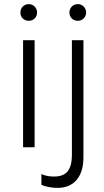

<svg xmlns="http://www.w3.org/2000/svg" viewBox="-20 -715 504 932"><path d="M120 -614C142 -614 160 -631 160 -654C160 -677 142 -695 120 -695C96 -695 79 -677 79 -654C79 -631 96 -614 120 -614ZM358 -614C380 -614 398 -631 398 -654C398 -677 380 -695 358 -695C334 -695 317 -677 317 -654C317 -631 334 -614 358 -614ZM92 0H148V-520H92ZM260 197C336 197 385 146 385 49V-520H329V35C329 114 300 142 241 142C219 142 199 138 181 130V182C204 193 237 197 260 197Z"/></svg>

Font: Fixel Display Light
Style: Regular
Weight: 300
Designer: AlfaBravo + MacPaw
Foundry: Kyrylo Tkachov, Marchela Mozhyna, Serhii Makarenko, Maria Weinstein, Zakhar Kryvoshyya
Version: Version 1.211